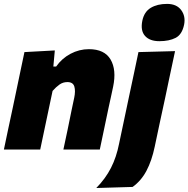

<svg xmlns="http://www.w3.org/2000/svg" viewBox="-25 -768 968 986"><path d="M-5 0Q6 -52.5 16.5 -102.5Q27 -152.5 40.5 -214.5L51 -264.5Q62.5 -320.5 75 -379.2Q87.5 -438 100.5 -500.5L256.5 -509L249 -426.5H263.5Q292.5 -468 337.2 -491.8Q382 -515.5 431.5 -515.5Q511.5 -515.5 542.8 -462.5Q574 -409.5 556 -323Q551.5 -301.5 545.2 -272.5Q539 -243.5 532.5 -214.5Q519.5 -152 509 -102.2Q498.5 -52.5 487.5 0H300.5Q312 -52.5 322 -101Q332 -149.5 343 -204L356 -265.5Q363.5 -300.5 356.8 -323.5Q350 -346.5 321 -346.5Q298.5 -346.5 280.5 -333.8Q262.5 -321 245 -301L224.5 -204Q213 -149.5 202.8 -101Q192.5 -52.5 181.5 0ZM469.5 197.5Q517 149 545 94Q573 39 586.5 -30L625.5 -214.5L636 -264.5Q653 -343.5 664 -396Q675 -448.5 686 -500.5L874 -505.5Q866.5 -470 859 -435Q851.5 -400 842.8 -359Q834 -318 823 -264.5Q808 -196 795.2 -136Q782.5 -76 769.5 -14.5Q754.5 57.5 727.2 109Q700 160.5 656 192ZM793.5 -556.5Q744 -556.5 719.8 -583.5Q695.5 -610.5 706 -662Q715.5 -707.5 749.2 -727.8Q783 -748 833 -748Q882 -748 905.5 -716.2Q929 -684.5 920.5 -641.5Q910 -590.5 876.8 -573.5Q843.5 -556.5 793.5 -556.5Z"/></svg>

Font: Commissioner ExtraBold
Style: Italic
Weight: 800
Italic angle: -12°
Designer: Kostas Bartsokas
Foundry: Kostas Bartsokas
Version: Version 1.000; ttfautohint (v1.8.3)